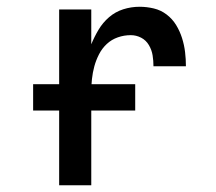

<svg xmlns="http://www.w3.org/2000/svg" viewBox="-20 -548 640 568"><path d="M155 0V-520H250V-417Q259 -439 271.5 -460Q284 -481 302.5 -497Q321 -513 344.5 -520.5Q368 -528 393 -528Q414 -528 435 -523Q456 -518 473 -505Q490 -492 501 -474Q512 -456 518.5 -435.5Q525 -415 527.5 -394Q530 -373 530 -352H434Q434 -368 431.5 -384Q429 -400 420.5 -414.5Q412 -429 397.5 -436.5Q383 -444 367 -444Q347 -444 328.5 -437.5Q310 -431 296 -418Q282 -405 273 -387.5Q264 -370 259 -351.5Q254 -333 252 -314Q250 -295 250 -276V0ZM380 -221H78V-299H380Z"/></svg>

Font: Iosevka Fixed Curly Md Ex
Style: Regular
Weight: 500
Width: 7
Monospace: yes
Designer: Belleve Invis
Foundry: Belleve Invis
Version: Version 30.1.2